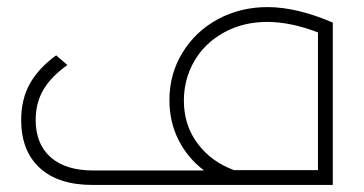

<svg xmlns="http://www.w3.org/2000/svg" viewBox="-20 -524 1030 544"><path d="M737.8 -503.9Q820.8 -503.9 922.9 -460V0H242.2Q145 0 92.5 -48.3Q40 -96.7 40 -184.1Q40 -243.2 64.9 -287.4Q89.8 -331.5 139.2 -367.2L170.9 -339.8Q125 -307.1 103 -269.8Q81.1 -232.4 81.1 -184.1Q81.1 -116.2 123.3 -78.6Q165.5 -41 244.1 -41H558.1Q511.2 -76.7 485.6 -127.9Q460 -179.2 460 -240.2Q460 -314.5 497.3 -375.2Q534.7 -436 598.1 -470Q661.6 -503.9 737.8 -503.9ZM501 -238.8Q501 -169.4 539.8 -117.4Q578.6 -65.4 643.1 -42H880.9V-432.1Q803.7 -461.9 736.8 -461.9Q668.9 -461.9 614.5 -431.9Q560.1 -401.9 530.5 -350.8Q501 -299.8 501 -238.8Z"/></svg>

Font: Montserrat-Arabic ExtraLight
Style: Regular
Weight: 275
Designer: Mohamed Gaber
Foundry: Kief Type Foundry
Version: Version 5.008;PS 005.008;hotconv 1.0.88;makeotf.lib2.5.64775